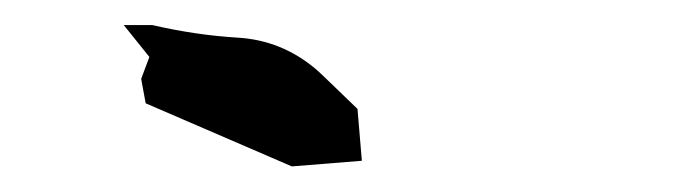

<svg xmlns="http://www.w3.org/2000/svg" viewBox="-20 -817 543 150"><path d="M76.7 -797.4H99.1Q132.8 -789.6 165.5 -787.6Q200.2 -785.6 227.1 -762.7Q227.5 -762.7 259.3 -731.9L262.7 -691.4L208 -687L93.8 -736.3L90.3 -755.4L96.7 -772.5Z"/></svg>

Font: Bakudai
Style: Medium
Weight: 500
Version: Version 1.48